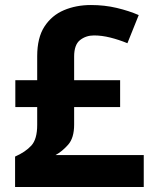

<svg xmlns="http://www.w3.org/2000/svg" viewBox="-20 -744 612 764"><path d="M342 -724Q396 -724 444.5 -712.5Q493 -701 532 -684L487 -572Q453 -586 419 -594.5Q385 -603 354 -603Q322 -603 298.5 -584.5Q275 -566 275 -519V-425H458V-318H275V-248Q275 -195 251 -168Q227 -141 201 -127H552V0H40V-121Q81 -139 104.5 -164.5Q128 -190 128 -247V-318H41V-425H128V-520Q128 -594 157 -638.5Q186 -683 234.5 -703.5Q283 -724 342 -724Z"/></svg>

Font: Noto Sans Javanese
Style: Regular
Weight: 400
Designer: Monotype Design Team
Foundry: Monotype Imaging Inc.
Version: Version 2.004